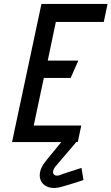

<svg xmlns="http://www.w3.org/2000/svg" viewBox="-20 -720 565 973"><path d="M366 -7H291L289 2L212 96Q187 127 182.5 154.5Q178 182 190.5 202Q203 222 229 229.5Q255 237 291 227Q298 225 316.5 219.5Q335 214 355 208Q375 202 389 197Q403 192 403 192L393 131Q393 131 382 134.5Q371 138 354 143.5Q337 149 318 155Q299 161 285 167Q267 173 257.5 167.5Q248 162 249 150Q250 138 260 125L364 3ZM41 0H374L392 -84H151L202 -325H338L377 -413H222L263 -609H506L525 -700H190Z"/></svg>

Font: Advent Pro SemiBold
Style: Italic
Weight: 600
Italic angle: -12°
Version: Version 3.000